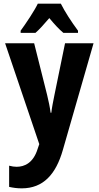

<svg xmlns="http://www.w3.org/2000/svg" viewBox="-20 -786 540 1051"><path d="M93 -618V-606H174C194 -623 221 -653 250 -687C278 -653 303 -626 327 -606H407V-618C370 -668 335 -722 313 -766H187C169 -728 123 -659 93 -618ZM99 245C217 245 286 168 324 35L492 -549H336L278 -266C271 -231 264 -197 261 -169H257C253 -201 246 -232 238 -266L167 -549H8L195 3L186 29C162 107 113 127 71 127C59 127 44 125 30 121V237C52 242 74 245 99 245Z"/></svg>

Font: Noto Sans Mono ExtraCondensed ExtraBold
Style: Regular
Weight: 800
Width: 2
Designer: Monotype Design Team
Foundry: Monotype Imaging Inc.
Version: Version 2.014